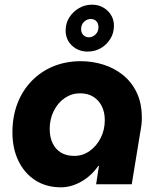

<svg xmlns="http://www.w3.org/2000/svg" viewBox="-20 -786 682 819"><path d="M240 13Q177 13 130.5 -17Q84 -47 58.5 -100Q33 -153 33 -221Q33 -288 54 -343.5Q75 -399 114.5 -440Q154 -481 207.5 -503Q261 -525 325 -525Q374 -525 420.5 -510.5Q467 -496 504 -466.5Q541 -437 563 -391.5Q585 -346 585 -283Q585 -269 583.5 -255Q582 -241 578 -220L542 0H390L402 -78H399Q370 -36 327 -11.5Q284 13 240 13ZM297 -121Q333 -121 362.5 -142Q392 -163 409.5 -197.5Q427 -232 427 -274Q427 -307 414.5 -332.5Q402 -358 378.5 -373Q355 -388 321 -388Q286 -388 256.5 -368Q227 -348 209.5 -313Q192 -278 192 -236Q192 -200 205 -174Q218 -148 241 -134.5Q264 -121 297 -121ZM354 -566Q314 -566 287 -591.5Q260 -617 260 -656Q260 -687 275.5 -711.5Q291 -736 316.5 -751Q342 -766 372 -766Q412 -766 439 -740Q466 -714 466 -676Q466 -645 450.5 -620Q435 -595 410 -580.5Q385 -566 354 -566ZM359 -627Q375 -627 387.5 -639Q400 -651 400 -670Q400 -686 391 -695.5Q382 -705 367 -705Q351 -705 338.5 -693Q326 -681 326 -662Q326 -646 335.5 -636.5Q345 -627 359 -627Z"/></svg>

Font: MuseoModerno Thin
Style: Bold Italic
Weight: 700
Italic angle: -9°
Version: Version 1.003